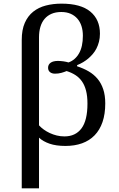

<svg xmlns="http://www.w3.org/2000/svg" viewBox="-20 -783 647 1043"><path d="M98.1 240.2V-565.9Q98.1 -621.1 114.7 -658.7Q131.3 -696.3 160.4 -719.5Q189.5 -742.7 228.8 -752.9Q268.1 -763.2 314 -763.2Q418.5 -763.2 470.7 -720Q522.9 -676.8 522.9 -600.1Q522.9 -576.2 517.6 -555.9Q512.2 -535.6 503.7 -519Q495.1 -502.4 483.9 -489.5Q472.7 -476.6 460.9 -466.3Q433.6 -442.9 398.9 -429.2V-422.9Q433.6 -411.6 461.7 -395.3Q489.7 -378.9 509.8 -355Q529.8 -331.1 540.8 -298.1Q551.8 -265.1 551.8 -221.2Q551.8 -163.6 536.9 -120.1Q522 -76.7 493.9 -47.9Q465.8 -19 425.8 -4.6Q385.7 9.8 335.9 9.8Q284.7 9.8 249.3 -2.4Q213.9 -14.6 191.9 -35.2V240.2ZM330.1 -42Q390.1 -42 422.6 -85.4Q455.1 -128.9 455.1 -220.2Q455.1 -260.7 447.5 -290.3Q439.9 -319.8 425.3 -340.8Q410.6 -361.8 389.6 -375.2Q368.7 -388.7 341.8 -397Q329.1 -391.6 313.2 -387.2Q297.4 -382.8 278.8 -382.8Q262.2 -382.8 251.7 -391.1Q241.2 -399.4 241.2 -415Q241.2 -432.1 254.9 -442.1Q268.6 -452.1 295.9 -452.1Q301.8 -452.1 309.6 -451.4Q317.4 -450.7 325.2 -449.7Q333 -448.7 340.1 -447Q347.2 -445.3 352.1 -443.8Q388.2 -456.5 409.2 -492.9Q430.2 -529.3 430.2 -588.9Q430.2 -617.7 422.6 -641.4Q415 -665 400.1 -681.9Q385.3 -698.7 363.5 -708.3Q341.8 -717.8 313 -717.8Q282.7 -717.8 260 -708Q237.3 -698.2 222.2 -680.4Q207 -662.6 199.5 -637.2Q191.9 -611.8 191.9 -580.1V-102.1Q203.1 -89.8 218 -79.1Q232.9 -68.4 250.7 -60.1Q268.6 -51.8 288.6 -46.9Q308.6 -42 330.1 -42Z"/></svg>

Font: Droid Serif
Style: Regular
Weight: 400
Designer: Monotype Design team
Foundry: Monotype Imaging Inc.
Version: Version 1.03